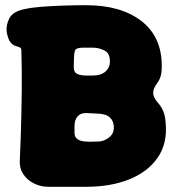

<svg xmlns="http://www.w3.org/2000/svg" viewBox="-20 -702 663 737"><path d="M165 15Q136 15 110 2Q84 -11 69 -34Q54 -57 56 -87Q58 -128 59.5 -173Q61 -218 62 -263.5Q63 -309 63.5 -353Q64 -397 63.5 -436.5Q63 -476 62 -508Q62 -518 55 -520.5Q48 -523 38.5 -526Q29 -529 20 -540Q11 -551 6 -578Q2 -604 15.5 -631Q29 -658 74 -667Q101 -673 139 -676Q177 -679 221.5 -680.5Q266 -682 311 -682Q444 -682 522.5 -621.5Q601 -561 601 -449Q601 -424 596.5 -409Q592 -394 582 -381Q568 -362 568 -345.5Q568 -329 584 -310Q598 -295 606 -277Q614 -259 616 -229Q623 -151 585 -96.5Q547 -42 476 -13.5Q405 15 311 15ZM326 -158 362 -159Q379 -160 398 -174Q417 -188 417 -213Q417 -236 402.5 -250.5Q388 -265 353 -266L312 -268Q290 -269 278 -255.5Q266 -242 266 -218V-193Q266 -176 276.5 -168.5Q287 -161 301 -159.5Q315 -158 326 -158ZM312 -412H335Q368 -412 385 -427.5Q402 -443 402 -466Q402 -498 380.5 -508.5Q359 -519 337 -519H298Q271 -519 267.5 -507Q264 -495 264 -480Q264 -461 263.5 -459.5Q263 -458 263 -449Q262 -425 276 -418.5Q290 -412 312 -412Z"/></svg>

Font: Winky Sans Black
Style: Regular
Weight: 900
Designer: Simon Atzbach
Foundry: typofactur
Version: Version 1.205